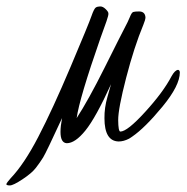

<svg xmlns="http://www.w3.org/2000/svg" viewBox="-130 -435 580 597"><path d="M63 -67.9C59.7 -50.9 58.1 -36.6 58.1 -24.9C58.1 -2.1 64.6 9.6 77.6 10.3C94.9 10.3 114.2 -2.8 135.5 -29.1C156.8 -55.3 183.4 -103.4 215.3 -173.3L204.1 -133.8C197.6 -111 194.5 -88.9 194.8 -67.4C194.8 -19.9 209.5 4.2 238.8 4.9C249.2 4.9 260.1 2 271.5 -3.9L281.2 -10.3C307.3 -28.2 338.5 -59.1 374.8 -103C411.1 -147 429.2 -182.6 429.2 -210C428.9 -214.5 427.1 -217.1 423.8 -217.8C417.3 -217.4 410.5 -210.8 403.3 -197.8C386.1 -164.9 358.8 -128 321.5 -87.2C284.3 -46.3 258.5 -25.9 244.1 -25.9C239.9 -26.2 237.7 -38.1 237.5 -61.5C237.4 -85 245.6 -128.7 262.2 -192.9C278.8 -257 296.7 -312.2 315.9 -358.4C320.1 -368.5 322.3 -376.1 322.3 -381.3C321.3 -393.4 314.6 -399.4 302.2 -399.4C293.5 -399.4 287.4 -398.8 284.2 -397.7C280.9 -396.6 277.4 -391.3 273.7 -381.8C269.9 -372.4 264.5 -361 257.3 -347.7C250.2 -334.3 229.6 -293.5 195.6 -225.3C161.5 -157.1 132.5 -104.7 108.4 -67.9C113.9 -108.2 138.5 -190.9 182.1 -315.9L201.2 -369.1C205.7 -382.2 207.7 -390.3 207 -393.6C207 -396.8 204.2 -401.2 198.5 -406.7C192.8 -412.3 187.3 -415 181.9 -415C176.5 -415 172 -414 168.2 -411.9C164.5 -409.7 159.8 -400.7 154.3 -384.8C148.8 -368.8 127.2 -316.4 89.6 -227.5C52 -138.7 18.5 -65.9 -11 -9.3C-40.4 47.4 -69.2 90.3 -97.2 119.6C-105 128.4 -109.4 134.4 -110.4 137.7C-110 140.3 -106.4 141.6 -99.4 141.6C-92.4 141.6 -79.2 135.2 -59.8 122.3C-40.4 109.5 -26.5 97.5 -18.1 86.4C-9.6 75.4 -2.2 64.7 4.2 54.4C10.5 44.2 30.1 3.4 63 -67.9Z"/></svg>

Font: Kristi
Style: Medium
Weight: 400
Italic angle: -15°
Version: Version 1.003